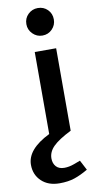

<svg xmlns="http://www.w3.org/2000/svg" viewBox="-155 -756 515 1049"><g transform="rotate(-10 103.0 -232.0)"><path d="M58.8 -637.5Q58.8 -670 81.2 -691.9Q103.8 -713.8 135 -713.8Q167.5 -713.8 189.4 -691.9Q211.2 -670 211.2 -637.5Q211.2 -606.2 189.4 -583.8Q167.5 -561.2 135 -561.2Q103.8 -561.2 81.2 -583.8Q58.8 -606.2 58.8 -637.5ZM77.5 -480V-25Q-50 37.5 -50 123.8Q-50 178.8 -12.5 214.4Q25 250 87.5 250Q135 250 170.6 238.1Q206.2 226.2 246.2 202.5L217.5 147.5Q211.2 150 182.5 160.6Q153.8 171.2 127.5 171.2Q97.5 171.2 81.9 153.8Q66.2 136.2 66.2 108.8Q66.2 72.5 96.2 42.5Q126.2 12.5 196.2 -22.5V-480Z"/></g></svg>

Font: Cambay
Style: Bold
Weight: 700
Designer: Pooja Saxena
Foundry: Pooja Saxena
Version: Version 1.096;PS 001.096;hotconv 1.0.70;makeotf.lib2.5.58329